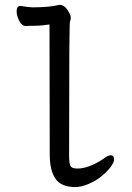

<svg xmlns="http://www.w3.org/2000/svg" viewBox="-20 -740 540 784"><path d="M287.1 23.9Q231 23.9 207 -9.5Q183.1 -43 183.1 -109.9L182.1 -640.1Q148.9 -634.8 123.5 -634.8Q98.1 -634.8 85 -633.8Q68.8 -633.8 58.3 -655.3Q47.9 -676.8 47.9 -692.9Q47.9 -715.8 63 -715.8Q101.1 -710 111.8 -710Q182.1 -710 222.2 -720.2Q246.1 -720.2 261.2 -689.9Q269 -678.2 269 -668Q269 -658.2 265.6 -651.6Q262.2 -645 262.2 -107.9Q262.2 -70.8 268.1 -61.3Q273.9 -51.8 296.9 -51.8Q341.8 -51.8 402.8 -91.8Q420.9 -106 432.1 -106Q445.8 -106 445.8 -88.9Q445.8 -77.1 432.4 -59.1Q418.9 -41 396.5 -22Q374 -2.9 343 10.5Q312 23.9 287.1 23.9Z"/></svg>

Font: LXGW WenKai Mono GB Screen
Style: Regular
Weight: 400
Monospace: yes
Designer: LXGW / Fontworks Inc.
Foundry: LXGW / Fontworks Inc.
Version: Version 1.510;January 18,2025